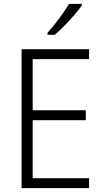

<svg xmlns="http://www.w3.org/2000/svg" viewBox="-20 -967 534 987"><path d="M438 0H91V-714H438V-663H148V-400H421V-349H148V-51H438ZM401 -939Q386 -918 362 -890Q338 -862 311 -834.5Q284 -807 261 -788H224V-798Q253 -831 284 -872Q315 -913 335 -947H401Z"/></svg>

Font: Noto Sans Lao Looped SemiCondensed Light
Style: Regular
Weight: 300
Width: 4
Designer: Mark Frömberg, Ben Mitchell
Foundry: The Fontpad Ltd
Version: Version 1.002; ttfautohint (v1.8.4.7-5d5b)